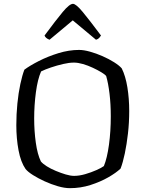

<svg xmlns="http://www.w3.org/2000/svg" viewBox="-20 -980 758 1000"><path d="M344 0Q316 0 281.5 -10Q247 -20 213 -35.5Q179 -51 152 -68Q125 -85 113 -100Q88 -136 76.5 -197.5Q65 -259 65 -328Q65 -385 70.5 -440.5Q76 -496 86 -542.5Q96 -589 107 -617Q135 -638 182 -662Q229 -686 284 -703Q339 -720 392 -720Q416 -720 448.5 -711Q481 -702 514 -687.5Q547 -673 574 -656Q601 -639 614 -624Q634 -584 643.5 -525Q653 -466 653 -402Q653 -342 646.5 -285Q640 -228 630 -180.5Q620 -133 608 -102Q585 -80 544 -56.5Q503 -33 451.5 -16.5Q400 0 344 0ZM366 -64Q393 -64 424 -73Q455 -82 482 -94Q509 -106 521 -115Q538 -156 547.5 -226Q557 -296 557 -374Q557 -437 550.5 -491.5Q544 -546 533 -584Q527 -592 508 -603.5Q489 -615 463.5 -627Q438 -639 412 -646.5Q386 -654 365 -654Q340 -654 308 -646.5Q276 -639 245 -628.5Q214 -618 194 -608Q176 -567 167 -499.5Q158 -432 158 -363Q158 -298 166.5 -237Q175 -176 193 -139Q203 -127 223.5 -114Q244 -101 270.5 -90Q297 -79 322 -71.5Q347 -64 366 -64ZM238 -773Q217 -781 212 -795Q272 -876 307 -918Q342 -960 360 -960Q376 -960 411.5 -917Q447 -874 506 -795Q503 -790 497 -783Q491 -776 480 -773L359 -874Z"/></svg>

Font: Texturina Light
Style: Regular
Weight: 300
Designer: Guillermo Torres Carreño
Foundry: Omnibus-Type
Version: Version 1.002; ttfautohint (v1.8.3)